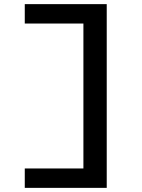

<svg xmlns="http://www.w3.org/2000/svg" viewBox="-20 -720 687 930"><path d="M100 190V96H390L384 104V-618L394 -606H100V-700H497V190Z"/></svg>

Font: Lexend Zetta
Style: Regular
Weight: 400
Designer: Bonnie Shaver-Troup, Thomas Jockin
Foundry: Lexend
Version: Version 1.007